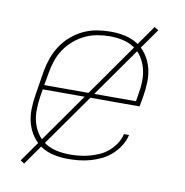

<svg xmlns="http://www.w3.org/2000/svg" viewBox="-74 -647 747 775"><g transform="rotate(10 300.0 -260.0)"><path d="M246 8Q217 8 188 2Q159 -4 136 -19Q113 -34 97 -57Q81 -80 73.5 -107Q66 -134 66.5 -164Q67 -194 72 -223L88 -323Q93 -351 102.5 -378Q112 -405 128 -429.5Q144 -454 167 -474Q190 -494 217 -506.5Q244 -519 272 -523.5Q300 -528 327 -528Q357 -528 385.5 -522Q414 -516 437.5 -501Q461 -486 477 -463Q493 -440 500.5 -413Q508 -386 507.5 -356Q507 -326 502 -297L494 -251H97L92 -220Q88 -193 87.5 -166.5Q87 -140 93.5 -115.5Q100 -91 114 -70Q128 -49 149 -35.5Q170 -22 196 -16.5Q222 -11 249 -11Q269 -11 289 -13Q309 -15 329.5 -20.5Q350 -26 370 -35Q390 -44 406.5 -58.5Q423 -73 435 -91.5Q447 -110 451 -130H472Q467 -107 454 -86Q441 -65 423 -48.5Q405 -32 383 -21Q361 -10 338 -3.5Q315 3 292 5.5Q269 8 246 8ZM100 -269H476L481 -300Q486 -326 486.5 -353Q487 -380 480.5 -404.5Q474 -429 460.5 -450Q447 -471 426 -484.5Q405 -498 379.5 -503.5Q354 -509 327 -509Q302 -509 276 -504.5Q250 -500 226 -488.5Q202 -477 181 -459Q160 -441 145 -418.5Q130 -396 121.5 -370.5Q113 -345 109 -320ZM75 57 59 47 498 -577 515 -567Z"/></g></svg>

Font: Iosevka Thin Extended Oblique
Style: Regular
Weight: 100
Width: 7
Italic angle: -9°
Monospace: yes
Designer: Belleve Invis
Foundry: Belleve Invis
Version: Version 32.5.0; ttfautohint (v1.8.4)